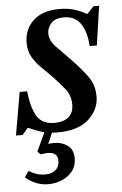

<svg xmlns="http://www.w3.org/2000/svg" viewBox="-53 -517 489 771"><g transform="rotate(-5 191.0 -131.5)"><path d="M167 13Q123 13 94.5 2.5Q66 -8 51 -15H47L25 11H-2L28 -162H58Q65 -96 86 -61Q107 -26 158 -26Q192 -26 213 -42.5Q234 -59 234 -94Q234 -130 212.5 -157Q191 -184 161 -215Q139 -237 118.5 -257.5Q98 -278 85.5 -301.5Q73 -325 73 -356Q73 -410 110 -445Q147 -480 216 -480Q253 -480 281.5 -470Q310 -460 323 -451H327L353 -479H376L353 -321H324Q321 -379 298 -412Q275 -445 231 -445Q195 -445 179 -426.5Q163 -408 163 -386Q163 -357 189.5 -330Q216 -303 250 -268Q285 -231 309.5 -197.5Q334 -164 334 -117Q334 -65 291.5 -26Q249 13 167 13ZM111 217Q83 217 59 206.5Q35 196 19 181L36 157Q48 165 65 171Q82 177 101 177Q127 177 143 164Q159 151 159 127Q159 92 120 92Q110 92 100 93.5Q90 95 90 95L78 83L118 -4H150L124 56Q127 55 133.5 54.5Q140 54 148 54Q179 54 202 70.5Q225 87 225 123Q225 153 208.5 174Q192 195 166 206Q140 217 111 217Z"/></g></svg>

Font: STIX Two Text Medium
Style: Italic
Weight: 500
Italic angle: -12°
Designer: Ross Mills, John Hudson & Paul Hanslow, Tiro Typeworks Ltd; with prior portions MicroPress Inc. and Coen Hoffman, Elsevi
Foundry: Tiro Typeworks Ltd
Version: Version 2.13 b171